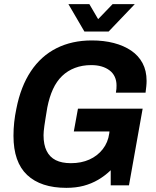

<svg xmlns="http://www.w3.org/2000/svg" viewBox="-20 -894 751 926"><path d="M300 12Q177 12 111 -50Q45 -112 45 -239Q45 -272 48.5 -304.5Q52 -337 59 -370Q80 -477 129 -550.5Q178 -624 252.5 -661.5Q327 -699 423 -699Q481 -699 529 -686.5Q577 -674 612.5 -650Q648 -626 667.5 -589.5Q687 -553 687 -504Q687 -491 685.5 -477Q684 -463 682 -447H539Q541 -457 541.5 -465.5Q542 -474 542 -482Q542 -505 533.5 -523.5Q525 -542 508.5 -554.5Q492 -567 470 -573.5Q448 -580 420 -580Q377 -580 341.5 -566.5Q306 -553 279.5 -527.5Q253 -502 235.5 -464Q218 -426 208 -375Q203 -344 199.5 -323Q196 -302 194 -287Q192 -272 191 -261.5Q190 -251 190 -242Q190 -196 205 -166Q220 -136 249 -121.5Q278 -107 322 -107Q372 -107 411 -124.5Q450 -142 475.5 -174.5Q501 -207 507 -251L508 -260H336L356 -370H668L602 0H514V-73Q486 -46 453.5 -27Q421 -8 383.5 2Q346 12 300 12ZM630 -874 504 -742H387L310 -874H411L473 -768H421L523 -874Z"/></svg>

Font: Archivo SemiCondensed
Style: Bold Italic
Weight: 700
Width: 4
Italic angle: -10°
Designer: Hector Gatti
Foundry: Omnibus-Type
Version: Version 2.001